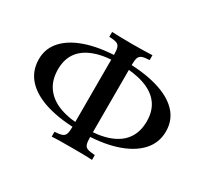

<svg xmlns="http://www.w3.org/2000/svg" viewBox="-131 -782 1055 994"><g transform="rotate(30 397.0 -285.0)"><path d="M395.2 -69.4Q276.6 -69.4 192.3 -94.4Q108.1 -119.4 63.3 -168.1Q18.5 -216.9 18.5 -287.9Q18.5 -354 64.5 -402Q110.5 -450 195.6 -475.8Q280.6 -501.6 399.2 -501.6Q517.7 -501.6 602 -477.4Q686.3 -453.2 731 -406.5Q775.8 -359.7 775.8 -291.1Q775.8 -222.6 729.8 -173Q683.9 -123.4 598.8 -96.4Q513.7 -69.4 395.2 -69.4ZM400 -96.8Q487.9 -96.8 546.4 -118.5Q604.8 -140.3 634.3 -182.7Q663.7 -225 663.7 -287.1Q663.7 -350 632.3 -391.5Q600.8 -433.1 540.3 -453.6Q479.8 -474.2 394.4 -474.2Q306.5 -474.2 248 -453.2Q189.5 -432.3 160.1 -391.9Q130.6 -351.6 130.6 -291.1Q130.6 -226.6 162.5 -183.1Q194.4 -139.5 254.4 -118.1Q314.5 -96.8 400 -96.8ZM276.6 27.4V-1.6Q305.6 -3.2 320.2 -8.5Q334.7 -13.7 339.5 -27.8Q344.4 -41.9 344.4 -71V-500Q344.4 -529 339.5 -543.5Q334.7 -558.1 320.2 -563.3Q305.6 -568.5 276.6 -569.4V-598.4Q296 -597.6 328.2 -596.8Q360.5 -596 398.4 -596Q433.1 -596 464.9 -596.8Q496.8 -597.6 517.7 -598.4V-569.4Q488.7 -568.5 474.2 -562.9Q459.7 -557.3 454.8 -543.5Q450 -529.8 450 -500V-71Q450 -41.9 454.8 -27.4Q459.7 -12.9 474.2 -8.1Q488.7 -3.2 517.7 -1.6V27.4Q496.8 25.8 464.9 25.4Q433.1 25 398.4 25Q360.5 25 328.2 25.4Q296 25.8 276.6 27.4Z"/></g></svg>

Font: Playfair SemiBold
Style: Regular
Weight: 600
Designer: Claus Eggers Sørensen
Foundry: Claus Eggers Sørensen
Version: Version 2.001;gftools[0.9.30]